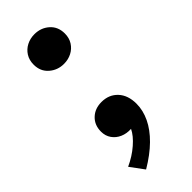

<svg xmlns="http://www.w3.org/2000/svg" viewBox="-225 -554 748 748"><g transform="rotate(-45 149.0 -180.0)"><path d="M149.5 -356.5Q114.5 -356.5 89 -378.8Q63.5 -401 63.5 -438Q63.5 -463 75.2 -481.5Q87 -500 106.5 -510Q126 -520 149.5 -520Q185 -520 210.2 -497.8Q235.5 -475.5 235.5 -438Q235.5 -413.5 223.8 -395Q212 -376.5 192.5 -366.5Q173 -356.5 149.5 -356.5ZM84.5 160.5 42.5 103.5Q82 85.5 112.5 59Q143 32.5 155 7Q130 8.5 109.5 -0.5Q89 -9.5 76.8 -27Q64.5 -44.5 64.5 -68Q64.5 -104 87.8 -126.2Q111 -148.5 147.5 -148.5Q188.5 -148.5 214 -121.2Q239.5 -94 239.5 -47Q239.5 -10.5 222.2 25.8Q205 62 170.5 96Q136 130 84.5 160.5Z"/></g></svg>

Font: Geologica Roman Medium
Style: Regular
Weight: 500
Designer: Sindre Bremnes, Frode Helland
Foundry: Monokrom Skriftforlag AS
Version: Version 1.010;gftools[0.9.28]